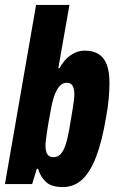

<svg xmlns="http://www.w3.org/2000/svg" viewBox="-26 -745 471 777"><path d="M228 12Q181 12 159 -9.5Q137 -31 128 -62H123L104 0H-6L120 -725H255L210 -469H215Q226 -490 241 -505.5Q256 -521 275 -530.5Q294 -540 317 -540Q352 -540 374 -525.5Q396 -511 406.5 -482.5Q417 -454 417 -410Q417 -382 414 -346.5Q411 -311 403 -269Q387 -173 363 -110.5Q339 -48 306 -18Q273 12 228 12ZM191 -109Q207 -109 218.5 -120.5Q230 -132 238.5 -156.5Q247 -181 254 -220Q263 -273 267.5 -300.5Q272 -328 273.5 -341Q275 -354 275 -362Q275 -379 271.5 -389.5Q268 -400 261.5 -405Q255 -410 244 -410Q232 -410 222.5 -403Q213 -396 205 -382.5Q197 -369 190.5 -348Q184 -327 179 -297Q169 -244 165 -216.5Q161 -189 159.5 -176.5Q158 -164 158 -155Q158 -140 161.5 -129.5Q165 -119 172.5 -114Q180 -109 191 -109Z"/></svg>

Font: Archivo ExtraCondensed ExtraBold
Style: Italic
Weight: 800
Width: 2
Italic angle: -10°
Designer: Hector Gatti
Foundry: Omnibus-Type
Version: Version 2.001